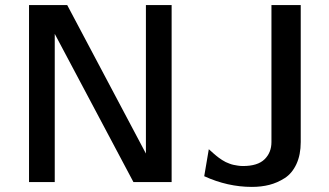

<svg xmlns="http://www.w3.org/2000/svg" viewBox="-20 -715 1292 754"><path d="M782 -23 800 -129Q801 -128 808.5 -121.5Q816 -115 818.5 -112.5Q821 -110 828.5 -104Q836 -98 840 -95Q844 -92 852.5 -86.5Q861 -81 866.5 -78.5Q872 -76 881 -72.5Q890 -69 897.5 -67.5Q905 -66 914.5 -64.5Q924 -63 934 -63Q992 -63 1019 -89.5Q1046 -116 1046 -157V-695H1161V-157Q1161 -107 1144 -70.5Q1127 -34 1098 -15.5Q1069 3 1037.5 11Q1006 19 969 19Q874 19 782 -23ZM94 0V-695H244L553 -112V-695H654V0H504L195 -582V0Z"/></svg>

Font: Coval
Style: Medium
Weight: 500
Foundry: Context Ltd
Version: Version 001.000